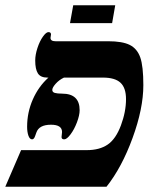

<svg xmlns="http://www.w3.org/2000/svg" viewBox="-45 -710 609 730"><path d="M285.2 -139.2Q333.5 -139.2 364.5 -160.4Q395.5 -181.6 414.8 -233.4Q434.1 -285.2 434.1 -333Q434.1 -376 413.1 -395.5Q392.1 -415 346.2 -415H198.2Q179.7 -406.2 166.7 -391.6Q153.8 -377 153.8 -368.2Q153.8 -359.4 163.6 -356.7Q173.3 -354 190.9 -354Q257.8 -354 257.8 -291Q257.8 -272 247.6 -244.9Q237.3 -217.8 223.1 -199Q209 -180.2 199.2 -180.2Q189 -180.2 189 -189L190.9 -208Q190.9 -235.8 148.9 -235.8Q103.5 -235.8 93.3 -206.1L88.9 -193.8Q84.5 -180.2 77.1 -180.2Q67.9 -180.2 63 -194.3Q58.1 -208.5 58.1 -228Q58.1 -282.7 79.8 -332Q101.6 -381.3 139.2 -415H134.8Q109.4 -415 99.1 -430.9Q88.9 -446.8 88.9 -480Q88.9 -501.5 97.4 -527.6Q106 -553.7 118.2 -570.8Q130.4 -587.9 139.2 -587.9Q148.9 -587.9 148.9 -579.1L147 -565.9Q147 -553.2 166 -553.2H366.2Q420.4 -553.2 448.5 -539.1Q476.6 -524.9 488.3 -491.7Q500 -458.5 500 -386.2Q500 -297.4 459 -185.3Q418 -73.2 359.9 0H-24.9L35.2 -139.2ZM233.4 -689.9H393.1L381.3 -622.1H221.2Z"/></svg>

Font: Liberation Serif
Style: Bold Italic
Weight: 700
Italic angle: -16.333°
Designer: Steve Matteson
Foundry: Ascender Corporation
Version: Version 2.1.5